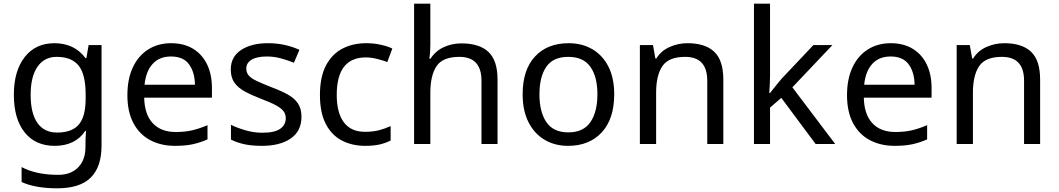

<svg xmlns="http://www.w3.org/2000/svg" viewBox="-20 -780 5735 1040"><path d="M275 -546Q328 -546 370.5 -526Q413 -506 443 -465H448L460 -536H530V9Q530 124 471.5 182Q413 240 290 240Q172 240 97 206V125Q176 167 295 167Q364 167 403.5 126.5Q443 86 443 16V-5Q443 -17 444 -39.5Q445 -62 446 -71H442Q388 10 276 10Q172 10 113.5 -63Q55 -136 55 -267Q55 -395 113.5 -470.5Q172 -546 275 -546ZM287 -472Q220 -472 183 -418.5Q146 -365 146 -266Q146 -167 182.5 -114.5Q219 -62 289 -62Q370 -62 407 -105.5Q444 -149 444 -246V-267Q444 -377 406 -424.5Q368 -472 287 -472Z M907 -546Q976 -546 1025.5 -516Q1075 -486 1101.5 -431.5Q1128 -377 1128 -304V-251H761Q763 -160 807.5 -112.5Q852 -65 932 -65Q983 -65 1022.5 -74.5Q1062 -84 1104 -102V-25Q1063 -7 1023 1.5Q983 10 928 10Q852 10 793.5 -21Q735 -52 702.5 -113.5Q670 -175 670 -264Q670 -352 699.5 -415Q729 -478 782.5 -512Q836 -546 907 -546ZM906 -474Q843 -474 806.5 -433.5Q770 -393 763 -321H1036Q1035 -389 1004 -431.5Q973 -474 906 -474Z M1613 -148Q1613 -70 1555 -30Q1497 10 1399 10Q1343 10 1302.5 1Q1262 -8 1231 -24V-104Q1263 -88 1308.5 -74.5Q1354 -61 1401 -61Q1468 -61 1498 -82.5Q1528 -104 1528 -140Q1528 -160 1517 -176Q1506 -192 1477.5 -208Q1449 -224 1396 -244Q1344 -264 1307 -284Q1270 -304 1250 -332Q1230 -360 1230 -404Q1230 -472 1285.5 -509Q1341 -546 1431 -546Q1480 -546 1522.5 -536.5Q1565 -527 1602 -510L1572 -440Q1538 -454 1501 -464Q1464 -474 1425 -474Q1371 -474 1342.5 -456.5Q1314 -439 1314 -409Q1314 -387 1327 -371.5Q1340 -356 1370.5 -341.5Q1401 -327 1452 -307Q1503 -288 1539 -268Q1575 -248 1594 -219.5Q1613 -191 1613 -148Z M1958 10Q1887 10 1831.5 -19Q1776 -48 1744.5 -109Q1713 -170 1713 -265Q1713 -364 1746 -426Q1779 -488 1835.5 -517Q1892 -546 1964 -546Q2005 -546 2043 -537.5Q2081 -529 2105 -517L2078 -444Q2054 -453 2022 -461Q1990 -469 1962 -469Q1804 -469 1804 -266Q1804 -169 1842.5 -117.5Q1881 -66 1957 -66Q2001 -66 2034.5 -75Q2068 -84 2096 -97V-19Q2069 -5 2036.5 2.5Q2004 10 1958 10Z M2311 -537Q2311 -497 2306 -462H2312Q2338 -503 2382.5 -524Q2427 -545 2479 -545Q2577 -545 2626 -498.5Q2675 -452 2675 -349V0H2588V-343Q2588 -472 2468 -472Q2378 -472 2344.5 -421.5Q2311 -371 2311 -277V0H2223V-760H2311Z M3307 -269Q3307 -136 3239.5 -63Q3172 10 3057 10Q2986 10 2930.5 -22.5Q2875 -55 2843 -117.5Q2811 -180 2811 -269Q2811 -402 2878 -474Q2945 -546 3060 -546Q3133 -546 3188.5 -513.5Q3244 -481 3275.5 -419.5Q3307 -358 3307 -269ZM2902 -269Q2902 -174 2939.5 -118.5Q2977 -63 3059 -63Q3140 -63 3178 -118.5Q3216 -174 3216 -269Q3216 -364 3178 -418Q3140 -472 3058 -472Q2976 -472 2939 -418Q2902 -364 2902 -269Z M3704 -546Q3800 -546 3849 -499.5Q3898 -453 3898 -349V0H3811V-343Q3811 -472 3691 -472Q3602 -472 3568 -422Q3534 -372 3534 -278V0H3446V-536H3517L3530 -463H3535Q3561 -505 3607 -525.5Q3653 -546 3704 -546Z M4151 -363Q4151 -347 4149.5 -321Q4148 -295 4147 -276H4151Q4157 -284 4169 -299Q4181 -314 4193.5 -329.5Q4206 -345 4215 -355L4386 -536H4489L4272 -307L4504 0H4398L4212 -250L4151 -197V0H4064V-760H4151Z M4805 -546Q4874 -546 4923.5 -516Q4973 -486 4999.5 -431.5Q5026 -377 5026 -304V-251H4659Q4661 -160 4705.5 -112.5Q4750 -65 4830 -65Q4881 -65 4920.5 -74.5Q4960 -84 5002 -102V-25Q4961 -7 4921 1.5Q4881 10 4826 10Q4750 10 4691.5 -21Q4633 -52 4600.5 -113.5Q4568 -175 4568 -264Q4568 -352 4597.5 -415Q4627 -478 4680.5 -512Q4734 -546 4805 -546ZM4804 -474Q4741 -474 4704.5 -433.5Q4668 -393 4661 -321H4934Q4933 -389 4902 -431.5Q4871 -474 4804 -474Z M5420 -546Q5516 -546 5565 -499.5Q5614 -453 5614 -349V0H5527V-343Q5527 -472 5407 -472Q5318 -472 5284 -422Q5250 -372 5250 -278V0H5162V-536H5233L5246 -463H5251Q5277 -505 5323 -525.5Q5369 -546 5420 -546Z"/></svg>

Font: Noto Sans Lydian
Style: Regular
Weight: 400
Designer: Monotype Design Team
Foundry: Monotype Imaging Inc.
Version: Version 2.002; ttfautohint (v1.8.4.7-5d5b)